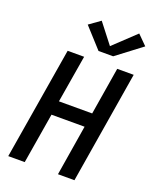

<svg xmlns="http://www.w3.org/2000/svg" viewBox="-176 -1085 952 1183"><g transform="rotate(20 300.0 -493.0)"><path d="M27 0 149 -735H257L205 -424H423L474 -735H582L461 0H353L407 -331H190L135 0ZM424 -799H328L210 -929L283 -981L384 -851L527 -986L589 -924Z"/></g></svg>

Font: Iosevka SS04 Semibold Extended
Style: Italic
Weight: 600
Width: 7
Italic angle: -9°
Monospace: yes
Designer: Belleve Invis
Foundry: Belleve Invis
Version: Version 19.0.0; ttfautohint (v1.8.4)